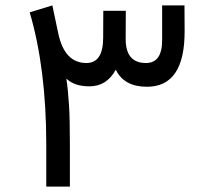

<svg xmlns="http://www.w3.org/2000/svg" viewBox="-20 -695 766 713"><path d="M196.4 -570.8Q220 -460 302.1 -461Q363.1 -462.1 363.1 -554.9L363.6 -654.9H447.2L446.7 -549.7Q446.7 -461 522.1 -461Q582.6 -461 582.1 -547.2V-674.9H665.1L665.6 -581Q666.7 -372.8 525.6 -372.8Q442.1 -372.8 410.8 -434.4L409.7 -435.9L408.7 -434.4Q375.9 -374.4 311.8 -374.4Q258.5 -374.4 228.7 -401L226.2 -402.6L226.7 -400Q232.3 -366.7 236.4 -302.6Q239.5 -254.4 239.5 -159V-2.1H151.8V-159Q151.8 -440 90.3 -649.2L174.4 -674.9Z"/></svg>

Font: Fira Code
Style: Regular
Weight: 400
Designer: Carrois Corporate, Edenspiekermann AG, Nikita Prokopov
Foundry: Carrois Corporate, Edenspiekermann AG, Nikita Prokopov
Version: Version 5.002